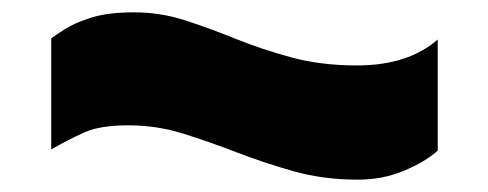

<svg xmlns="http://www.w3.org/2000/svg" viewBox="-20 -468 791 311"><path d="M689 -224Q669 -206 634.5 -191.5Q600 -177 560 -177Q504 -177 456 -190.5Q408 -204 364 -221Q320 -238 277 -251.5Q234 -265 188 -265Q142 -265 116.5 -253.5Q91 -242 63 -226V-406Q70 -411 85.5 -421Q101 -431 128 -439.5Q155 -448 197 -448Q240 -448 280 -435Q320 -422 362 -405Q404 -388 452 -375Q500 -362 558 -362Q641 -362 689 -404Z"/></svg>

Font: Georama Extra Expanded ExtraBold
Style: Regular
Weight: 800
Width: 8
Designer: Jean-Baptiste Levee
Foundry: Production Type
Version: Version 1.000